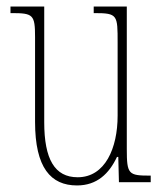

<svg xmlns="http://www.w3.org/2000/svg" viewBox="-20 -556 498 586"><path d="M215 10C276 10 313 -26 337 -77H341L343 0H440V-20H438C372 -20 367 -24 367 -101V-536H266V-516H269C339 -516 339 -510 339 -426V-203C339 -104 301 -15 217 -15C147 -15 115 -70 115 -183V-536H12V-516H16C81 -516 87 -511 87 -443V-184C87 -44 135 10 215 10Z"/></svg>

Font: Noto Serif Sinhala ExtraCondensed Thin
Style: Regular
Weight: 100
Width: 2
Designer: Jelle Bosma - Monotype Design Team
Foundry: Monotype Imaging Inc.
Version: Version 2.007